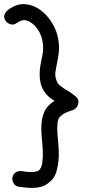

<svg xmlns="http://www.w3.org/2000/svg" viewBox="-31 -852 432 938"><path d="M-4.9 -752Q-13.7 -766.6 -8.8 -780.8Q-3.9 -794.9 9.8 -804.7Q50.8 -835 91.8 -831.5Q132.8 -828.1 166.5 -803.2Q200.2 -778.3 224.1 -738.8Q248 -699.2 253.9 -658.2Q258.8 -629.9 256.8 -604Q254.9 -578.1 249 -550.8Q244.1 -527.3 240.2 -503.9Q236.3 -480.5 245.1 -458Q251 -443.4 260.7 -435.1Q270.5 -426.8 283.2 -418.9Q297.9 -410.2 312.5 -400.4Q327.1 -390.6 340.8 -378.9Q349.6 -371.1 351.6 -361.3Q353.5 -351.6 350.6 -341.8Q347.7 -332 340.3 -324.2Q333 -316.4 323.2 -313.5Q313.5 -310.5 305.2 -307.6Q296.9 -304.7 289.1 -300.8Q284.2 -298.8 280.3 -296.4Q276.4 -293.9 272.5 -291L260.7 -280.3Q258.8 -277.3 254.9 -271.5Q251 -258.8 250.5 -255.9Q250 -252.9 250 -249Q250 -250 249.5 -243.2Q249 -236.3 249 -234.4Q248 -224.6 249 -215.8Q249 -193.4 252 -171.9Q253.9 -149.4 255.4 -127Q256.8 -104.5 255.9 -82Q253.9 -45.9 244.1 -12.2Q234.4 21.5 203.1 43.9Q187.5 55.7 169.4 60.5Q151.4 65.4 132.3 65.9Q113.3 66.4 94.2 64.5Q75.2 62.5 57.6 59.6Q42 56.6 34.2 41Q26.4 25.4 30.3 11.7Q35.2 -4.9 48.8 -11.7Q62.5 -18.6 78.1 -15.6Q87.9 -13.7 97.2 -12.7Q106.4 -11.7 116.2 -11.7H132.8L152.3 -15.6Q160.2 -20.5 162.1 -22.5Q166 -27.3 168.5 -32.2Q170.9 -37.1 169.9 -34.2Q170.9 -37.1 171.4 -39.6Q171.9 -42 172.9 -44.9Q174.8 -52.7 175.8 -57.6Q175.8 -64.5 176.3 -65.9Q176.8 -67.4 176.8 -68.4Q178.7 -87.9 178.2 -108.4Q177.7 -128.9 175.8 -148.4Q173.8 -168 172.4 -188.5Q170.9 -209 170.9 -229Q170.9 -249 174.3 -269Q177.7 -289.1 186.5 -307.6Q194.3 -324.2 207 -336.9Q219.7 -349.6 235.4 -359.4Q220.7 -368.2 208 -378.9Q195.3 -389.6 185.5 -404.3Q171.9 -425.8 167 -447.8Q162.1 -469.7 162.6 -492.7Q163.1 -515.6 167.5 -538.6Q171.9 -561.5 176.8 -585Q183.6 -620.1 175.3 -657.7Q167 -695.3 141.6 -723.6Q119.1 -747.1 97.2 -752.4Q75.2 -757.8 48.8 -738.3Q35.2 -728.5 19 -733.9Q2.9 -739.3 -4.9 -752Z"/></svg>

Font: Schoolbell
Style: Regular
Weight: 400
Designer: Font Diner, Inc
Foundry: Font Diner, Inc
Version: Version 1.000